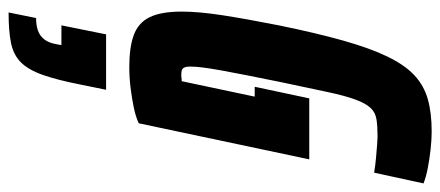

<svg xmlns="http://www.w3.org/2000/svg" viewBox="-309 -427 1025 447"><g transform="rotate(90 203.5 -203.5)"><path d="M136 8Q90 8 61.5 -2.5Q33 -13 20 -39.5Q7 -66 7 -114Q7 -154 15.5 -209Q24 -264 39 -340Q57 -428 74.5 -490Q92 -552 111.5 -592.5Q131 -633 155 -655.5Q179 -678 211 -687Q243 -696 286 -696Q305 -696 327.5 -693.5Q350 -691 371 -687Q392 -683 407 -677L382 -562Q364 -565 346.5 -566.5Q329 -568 316.5 -569Q304 -570 298 -570Q274 -570 258 -567.5Q242 -565 231.5 -554Q221 -543 212 -519Q203 -495 194 -452.5Q185 -410 171 -344Q153 -256 144 -206.5Q135 -157 135 -135Q135 -124 137.5 -119.5Q140 -115 144.5 -114Q149 -113 156 -113Q158 -113 160.5 -113.5Q163 -114 165.5 -114Q168 -114 169 -114L205 -284H182L209 -411H351L267 -14Q252 -7 230.5 -2.5Q209 2 184.5 5Q160 8 136 8ZM9 289 22 225Q39 225 51.5 220.5Q64 216 72 205.5Q80 195 83 177L85 166H39L60 62H189L177 121Q166 177 154 210.5Q142 244 124.5 261Q107 278 79.5 283.5Q52 289 9 289Z"/></g></svg>

Font: Saira UltraCondensed Black
Style: Italic
Weight: 900
Width: 1
Italic angle: -12°
Designer: Hector Gatti with collaboration of the Omnibus-Type team
Foundry: Omnibus-Type
Version: Version 1.101